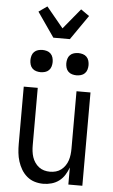

<svg xmlns="http://www.w3.org/2000/svg" viewBox="-64 -1017 627 1066"><g transform="rotate(5 250.0 -483.5)"><path d="M219 8Q194 8 170.5 1Q147 -6 128 -22Q109 -38 96.5 -59Q84 -80 76.5 -103.5Q69 -127 66.5 -151.5Q64 -176 64 -200V-520H142V-200Q142 -183 144 -166.5Q146 -150 151 -134.5Q156 -119 165.5 -105Q175 -91 188 -81Q201 -71 217 -66.5Q233 -62 250 -62Q267 -62 283 -66.5Q299 -71 312 -81Q325 -91 334.5 -105Q344 -119 349 -134.5Q354 -150 356 -166.5Q358 -183 358 -200V-520H436V0H358V-95Q350 -73 337.5 -53Q325 -33 306.5 -19Q288 -5 265 1.5Q242 8 219 8ZM350 -608Q338 -608 325.5 -611.5Q313 -615 304 -624Q295 -633 291.5 -645.5Q288 -658 288 -670Q288 -682 291.5 -694.5Q295 -707 304 -716Q313 -725 325.5 -728.5Q338 -732 350 -732Q362 -732 374.5 -728.5Q387 -725 396 -716Q405 -707 408.5 -694.5Q412 -682 412 -670Q412 -658 408.5 -645.5Q405 -633 396 -624Q387 -615 374.5 -611.5Q362 -608 350 -608ZM150 -608Q138 -608 125.5 -611.5Q113 -615 104 -624Q95 -633 91.5 -645.5Q88 -658 88 -670Q88 -682 91.5 -694.5Q95 -707 104 -716Q113 -725 125.5 -728.5Q138 -732 150 -732Q162 -732 174.5 -728.5Q187 -725 196 -716Q205 -707 208.5 -694.5Q212 -682 212 -670Q212 -658 208.5 -645.5Q205 -633 196 -624Q187 -615 174.5 -611.5Q162 -608 150 -608ZM204 -805 109 -942 156 -975 250 -861 344 -975 391 -942 296 -805Z"/></g></svg>

Font: Iosevka Custom
Style: Regular
Weight: 400
Monospace: yes
Designer: Belleve Invis
Foundry: Belleve Invis
Version: Version 32.5.0; ttfautohint (v1.8.4)